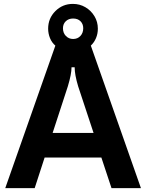

<svg xmlns="http://www.w3.org/2000/svg" viewBox="-20 -965 750 985"><path d="M264 -731Q246 -746 236.5 -769.5Q227 -793 227 -818Q227 -871 264 -908Q301 -945 354 -945Q389 -945 418 -928Q447 -911 464.5 -882Q482 -853 482 -818Q482 -792 472.5 -769.5Q463 -747 446 -731L703 0H552L500 -157H209L158 0H7ZM407 -820Q407 -842 393 -856Q379 -870 355 -870Q332 -870 317.5 -856Q303 -842 303 -820Q303 -796 318 -780.5Q333 -765 355 -765Q378 -765 392.5 -780.5Q407 -796 407 -820ZM250 -283H460L381 -522Q363 -582 363 -620H347Q347 -585 328 -522Z"/></svg>

Font: Open Sauce Sans
Style: Bold
Weight: 700
Designer: Alfredo Marco Pradil
Foundry: Creative Sauce Fz LLC
Version: Version 1.477